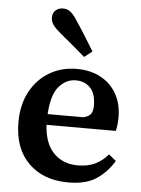

<svg xmlns="http://www.w3.org/2000/svg" viewBox="-55 -814 641 872"><g transform="rotate(5 265.5 -378.5)"><path d="M283 -451Q240 -451 207 -413.5Q174 -376 169 -287H332Q358 -293 366.5 -307Q375 -321 375 -344Q375 -397 350 -424Q325 -451 283 -451ZM289 14Q175 14 107.5 -53Q40 -120 40 -239Q40 -319 72 -378.5Q104 -438 159 -470.5Q214 -503 283 -503Q346 -503 392.5 -478Q439 -453 465 -407.5Q491 -362 491 -300Q491 -282 489 -266Q487 -250 484 -238H168Q173 -153 215.5 -110Q258 -67 325 -67Q372 -67 404.5 -83Q437 -99 463 -129L496 -102Q464 -49 416.5 -17.5Q369 14 289 14ZM347 -588 311 -560Q285 -583 257.5 -606Q230 -629 196 -657Q172 -677 161 -692.5Q150 -708 150 -725Q150 -748 164 -759.5Q178 -771 197 -771Q217 -771 231.5 -759.5Q246 -748 263 -721Q289 -682 308.5 -650.5Q328 -619 347 -588Z"/></g></svg>

Font: Source Serif 4 SmText Semibold
Style: Regular
Weight: 600
Designer: Frank Grießhammer
Foundry: Adobe
Version: Version 4.005;hotconv 1.1.0;makeotfexe 2.6.0